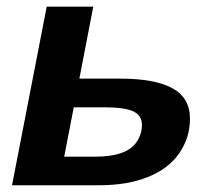

<svg xmlns="http://www.w3.org/2000/svg" viewBox="-20 -548 640 568"><path d="M335.4 -315.4Q437.5 -315.4 489.7 -287.1Q542 -258.8 542 -196.8Q542 -140.6 510.3 -94.7Q478.5 -48.8 417.7 -24.4Q356.9 0 274.4 0H15.6L118.2 -528.3H255.9L214.8 -315.4ZM169.9 -84.5H261.2Q309.1 -84.5 339.8 -95.7Q370.6 -106.9 385.3 -129.6Q399.9 -152.3 399.9 -178.7Q399.9 -207 373.8 -218.8Q347.7 -230.5 290 -230.5H198.2Z"/></svg>

Font: Liberation Mono
Style: Bold Italic
Weight: 700
Italic angle: -12°
Monospace: yes
Designer: Steve Matteson
Foundry: Ascender Corporation
Version: Version 2.1.5